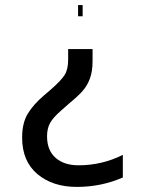

<svg xmlns="http://www.w3.org/2000/svg" viewBox="-20 -721 573 755"><path d="M287 -657H305V-701H287ZM67 -180Q67 -237 89 -273.5Q111 -310 152 -345L180 -369Q220 -404 234 -426Q248 -448 248 -487V-528H344V-481Q344 -440 333.5 -412Q323 -384 305 -363.5Q287 -343 254 -316L220 -286Q189 -259 177 -237.5Q165 -216 165 -185Q165 -130 198.5 -100.5Q232 -71 289 -71Q381 -71 463 -112V-23Q378 14 282 14Q187 14 127 -36.5Q67 -87 67 -180Z"/></svg>

Font: Biryani
Style: Regular
Weight: 400
Designer: Dan Reynolds and Mathieu Reguer
Foundry: Dan Reynolds and Mathieu Reguer
Version: Version 1.004; ttfautohint (v1.1) -l 5 -r 5 -G 72 -x 0 -D la